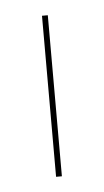

<svg xmlns="http://www.w3.org/2000/svg" viewBox="-34 -723 178 329"><g transform="rotate(-5 55.5 -558.5)"><path d="M50 -697H60V-420H50Z"/></g></svg>

Font: HK Grotesk Thin
Style: Regular
Weight: 100
Designer: Alfredo Marco Pradil
Foundry: Hanken Design Co.
Version: Version 3.001